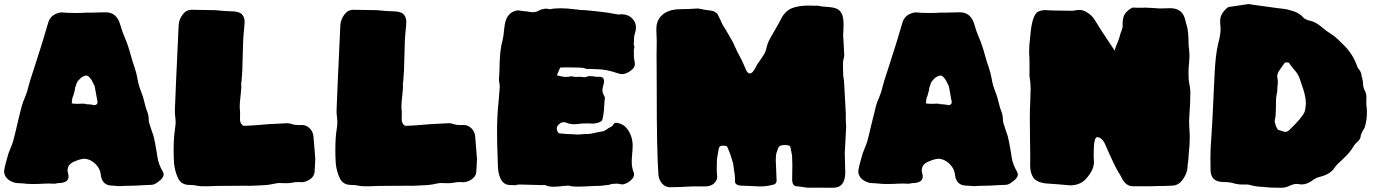

<svg xmlns="http://www.w3.org/2000/svg" viewBox="-20 -884 6721 934"><path d="M546.9 20.5C540 19.5 532.7 19 524.9 19C491.7 18.1 473.6 0 470.2 -35.2C468.3 -54.2 459.5 -71.8 443.4 -87.4C427.2 -102.5 410.2 -110.8 391.6 -111.8C378.4 -111.8 360.8 -106.9 338.4 -96.7C318.4 -87.9 308.6 -73.7 308.6 -53.7C308.6 -51.3 309.1 -48.8 309.6 -46.4C312 -38.6 313.5 -31.7 313.5 -25.9C313.5 -7.8 301.8 2.4 277.8 5.9C267.6 5.9 256.3 7.3 245.1 9.8C236.8 9.3 228.5 8.8 220.2 8.8C207 8.8 189.9 9.3 168.5 10.7C168.5 10.7 136.7 11.2 136.7 11.2C125.5 11.2 117.7 10.7 113.3 10.3C89.4 7.8 73.7 6.8 67.4 6.8C57.1 6.8 46.4 3.9 35.2 -1.5C17.1 -9.8 5.9 -22.5 1 -39.6C0.5 -43 0 -45.9 0 -49.3C0 -53.7 0.5 -58.6 2 -63C2 -68.4 8.3 -92.8 20.5 -135.7C23.9 -145 27.3 -154.3 31.2 -163.1C36.1 -174.3 40.5 -185.5 43.9 -197.3C51.3 -225.1 58.1 -253.4 64.5 -281.2C71.3 -311 78.6 -340.3 86.4 -370.1C90.3 -383.3 95.2 -396 100.6 -408.2C108.9 -428.2 114.3 -444.3 116.7 -457.5C119.1 -468.8 129.9 -503.9 149.4 -563C177.2 -648.4 198.7 -717.8 213.4 -770C220.7 -799.8 241.2 -817.9 275.9 -823.7C281.7 -823.7 291 -823.2 304.2 -821.8C304.2 -821.8 349.1 -820.8 349.1 -820.8C349.1 -820.8 377.9 -821.3 377.9 -821.3C384.3 -821.3 390.1 -821.8 395.5 -822.3C400.9 -822.8 404.8 -822.8 408.2 -822.8C408.2 -822.8 418 -822.3 418 -822.3C422.4 -822.3 432.6 -822.8 449.7 -823.2C466.8 -823.7 481.4 -824.2 494.1 -824.2C530.3 -824.2 554.2 -803.7 565.4 -762.2C570.8 -742.2 578.1 -722.2 586.4 -702.6C597.2 -678.7 606.9 -649.4 616.2 -615.2C621.6 -595.2 627.9 -575.2 634.8 -555.7C641.1 -537.6 645.5 -519 648.9 -500.5C652.3 -479 658.2 -459 665.5 -440.9C672.9 -422.4 678.7 -404.3 682.6 -386.2C686.5 -368.2 691.9 -350.6 698.7 -334C701.2 -326.7 702.6 -318.8 703.1 -310.5C703.1 -302.2 703.6 -294.4 705.1 -288.1C709 -274.9 713.4 -261.7 717.8 -248.5C725.1 -229.5 729.5 -214.8 731 -204.6C731.4 -200.7 732.4 -195.8 733.9 -189.9C738.8 -165 742.7 -141.6 746.1 -118.7C749.5 -95.7 758.3 -72.3 772.9 -47.4C774.9 -43 775.9 -39.1 775.9 -34.7C775.9 -23.4 767.1 -11.7 750 0C737.3 10.3 726.6 15.1 717.3 15.1C710.9 15.1 695.8 15.6 672.4 17.1C648.9 18.6 630.9 19.5 618.2 19.5C607.4 19.5 598.6 19.5 592.3 20C580.1 21 569.3 21.5 560.5 21.5C556.2 21.5 551.8 21 546.9 20.5ZM454.6 -387.7C454.6 -390.1 454.1 -391.6 453.6 -392.6C453.6 -392.6 440.4 -465.3 440.4 -465.3C440.4 -465.3 432.6 -480.5 432.6 -480.5C427.2 -493.7 419.4 -504.4 410.2 -512.7C406.7 -515.1 403.3 -516.6 400.4 -516.6C394.5 -516.6 385.7 -513.2 374.5 -506.3C372.1 -503.9 370.1 -501.5 367.7 -499.5C367.2 -499 366.2 -498 365.7 -497.1C365.2 -496.1 364.3 -495.1 362.8 -494.6C355.5 -485.8 352.1 -479.5 352.1 -476.1C352.1 -476.1 345.2 -457 345.2 -457C345.2 -450.2 342.3 -436.5 335.9 -416C332.5 -412.6 330.1 -400.9 329.1 -380.9C339.4 -379.4 349.1 -378.9 358.9 -378.9C358.9 -378.9 381.8 -379.9 381.8 -379.9C390.1 -379.9 396.5 -378.9 400.9 -377C411.6 -377 421.9 -376 431.6 -374C433.1 -373 434.6 -372.6 437 -372.6C448.7 -372.6 454.6 -377.4 454.6 -387.7Z M971.7 22C958 22 948.7 21.5 944.3 20.5C930.2 17.1 915.5 15.6 901.4 15.6C874.5 15.6 856 4.4 845.7 -18.1C835.4 -40.5 829.1 -64.5 826.7 -89.4C825.2 -110.8 824.7 -132.3 824.7 -153.8C824.7 -192.9 826.7 -224.1 830.1 -247.1C832 -259.3 833.5 -272 834.5 -284.2C834.5 -294.9 834 -305.7 832.5 -315.9C831.1 -326.2 830.6 -336.4 830.6 -346.7C832.5 -403.8 838.9 -543 849.1 -763.7C850.6 -780.8 856.9 -797.4 868.2 -812.5C878.9 -827.6 893.1 -835.9 911.1 -836.4C932.1 -836.4 970.7 -835.9 1026.9 -834.5C1061.5 -831.1 1086.9 -829.1 1102.5 -829.1C1128.4 -829.1 1146 -824.7 1155.8 -815.4C1165 -806.2 1169.9 -793.5 1169.9 -777.3C1169.9 -772 1169.4 -766.6 1168.9 -760.3C1164.6 -716.8 1162.6 -689.5 1162.6 -678.2C1162.6 -678.2 1158.7 -541.5 1158.7 -541.5C1158.7 -538.1 1157.2 -520 1154.8 -486.3C1153.8 -485.8 1153.3 -482.9 1153.3 -476.6C1153.3 -468.3 1153.3 -463.9 1153.8 -462.4C1153.8 -460.9 1153.8 -459.5 1153.8 -459C1153.8 -454.6 1152.8 -442.9 1150.9 -424.3C1147.5 -397.9 1146 -377.4 1146 -363.3C1146 -358.9 1146.5 -355 1147 -350.6C1147.5 -346.2 1147.9 -341.8 1147.9 -337.9C1147.9 -337.9 1147.5 -303.7 1147.5 -303.7C1147.5 -293.5 1150.4 -285.2 1155.8 -278.8C1159.2 -274.4 1163.1 -272 1167.5 -272C1186 -272.5 1204.6 -273.4 1223.6 -274.9C1254.4 -278.3 1306.2 -281.7 1378.9 -284.7C1386.2 -284.2 1393.1 -282.7 1400.4 -280.3C1409.2 -276.9 1420.9 -275.4 1435.1 -275.4C1435.1 -275.4 1449.2 -275.9 1449.2 -275.9C1462.9 -275.9 1475.1 -271 1485.8 -260.7C1496.6 -250.5 1502.9 -237.3 1504.9 -221.2C1507.3 -196.3 1510.3 -159.7 1513.7 -111.3C1512.2 -77.1 1511.2 -54.7 1509.8 -43.5C1507.3 -29.3 1499 -18.6 1485.8 -10.3C1472.7 -2 1459.5 2.4 1446.8 2.4C1446.8 2.4 1430.7 1.5 1430.7 1.5C1421.4 1.5 1412.1 2.4 1402.8 4.4C1393.6 6.3 1382.8 7.3 1371.6 7.3C1367.2 7.3 1362.3 7.3 1357.4 6.8C1352.1 6.3 1344.2 6.3 1333.5 6.3C1325.7 7.3 1317.9 8.8 1310.5 10.3C1293.5 14.6 1272.5 17.1 1247.1 17.6C1221.2 18.6 1205.1 19.5 1198.7 20C1198.7 20 1179.2 19.5 1179.2 19.5C1179.2 19.5 1033.7 20.5 1033.7 20.5C1019.5 21.5 1006.8 22 994.6 22C994.6 22 971.7 22 971.7 22Z M1758.3 22C1744.6 22 1735.4 21.5 1731 20.5C1716.8 17.1 1702.1 15.6 1688 15.6C1661.1 15.6 1642.6 4.4 1632.3 -18.1C1622.1 -40.5 1615.7 -64.5 1613.3 -89.4C1611.8 -110.8 1611.3 -132.3 1611.3 -153.8C1611.3 -192.9 1613.3 -224.1 1616.7 -247.1C1618.7 -259.3 1620.1 -272 1621.1 -284.2C1621.1 -294.9 1620.6 -305.7 1619.1 -315.9C1617.7 -326.2 1617.2 -336.4 1617.2 -346.7C1619.1 -403.8 1625.5 -543 1635.7 -763.7C1637.2 -780.8 1643.6 -797.4 1654.8 -812.5C1665.5 -827.6 1679.7 -835.9 1697.8 -836.4C1718.8 -836.4 1757.3 -835.9 1813.5 -834.5C1848.1 -831.1 1873.5 -829.1 1889.2 -829.1C1915 -829.1 1932.6 -824.7 1942.4 -815.4C1951.7 -806.2 1956.5 -793.5 1956.5 -777.3C1956.5 -772 1956.1 -766.6 1955.6 -760.3C1951.2 -716.8 1949.2 -689.5 1949.2 -678.2C1949.2 -678.2 1945.3 -541.5 1945.3 -541.5C1945.3 -538.1 1943.8 -520 1941.4 -486.3C1940.4 -485.8 1939.9 -482.9 1939.9 -476.6C1939.9 -468.3 1939.9 -463.9 1940.4 -462.4C1940.4 -460.9 1940.4 -459.5 1940.4 -459C1940.4 -454.6 1939.5 -442.9 1937.5 -424.3C1934.1 -397.9 1932.6 -377.4 1932.6 -363.3C1932.6 -358.9 1933.1 -355 1933.6 -350.6C1934.1 -346.2 1934.6 -341.8 1934.6 -337.9C1934.6 -337.9 1934.1 -303.7 1934.1 -303.7C1934.1 -293.5 1937 -285.2 1942.4 -278.8C1945.8 -274.4 1949.7 -272 1954.1 -272C1972.7 -272.5 1991.2 -273.4 2010.3 -274.9C2041 -278.3 2092.8 -281.7 2165.5 -284.7C2172.9 -284.2 2179.7 -282.7 2187 -280.3C2195.8 -276.9 2207.5 -275.4 2221.7 -275.4C2221.7 -275.4 2235.8 -275.9 2235.8 -275.9C2249.5 -275.9 2261.7 -271 2272.5 -260.7C2283.2 -250.5 2289.6 -237.3 2291.5 -221.2C2293.9 -196.3 2296.9 -159.7 2300.3 -111.3C2298.8 -77.1 2297.9 -54.7 2296.4 -43.5C2293.9 -29.3 2285.6 -18.6 2272.5 -10.3C2259.3 -2 2246.1 2.4 2233.4 2.4C2233.4 2.4 2217.3 1.5 2217.3 1.5C2208 1.5 2198.7 2.4 2189.5 4.4C2180.2 6.3 2169.4 7.3 2158.2 7.3C2153.8 7.3 2148.9 7.3 2144 6.8C2138.7 6.3 2130.9 6.3 2120.1 6.3C2112.3 7.3 2104.5 8.8 2097.2 10.3C2080.1 14.6 2059.1 17.1 2033.7 17.6C2007.8 18.6 1991.7 19.5 1985.4 20C1985.4 20 1965.8 19.5 1965.8 19.5C1965.8 19.5 1820.3 20.5 1820.3 20.5C1806.2 21.5 1793.5 22 1781.2 22C1781.2 22 1758.3 22 1758.3 22Z M2673.8 24.4C2657.7 24.4 2646 22.5 2637.7 18.6C2633.8 16.6 2629.9 15.6 2626.5 15.6C2624 15.6 2622.1 16.1 2620.1 16.6C2620.1 16.6 2533.2 14.2 2533.2 14.2C2524.9 13.7 2516.1 13.7 2507.8 13.7C2501 13.7 2494.1 14.6 2487.8 17.1C2478.5 16.6 2469.7 16.1 2461.9 16.1C2426.8 16.1 2406.7 -12.2 2402.3 -69.3C2402.3 -69.3 2400.9 -115.2 2400.9 -115.2C2398.9 -158.7 2397.9 -202.6 2397.9 -246.6C2397.9 -295.4 2400.4 -344.2 2405.8 -393.6C2405.8 -393.6 2411.1 -461.9 2411.1 -461.9C2411.1 -468.3 2410.6 -474.1 2409.2 -480.5C2407.7 -486.3 2407.2 -491.7 2407.2 -497.1C2407.2 -497.1 2407.2 -500.5 2407.2 -500.5C2409.2 -522 2410.2 -543.5 2410.2 -565.4C2411.1 -616.7 2416 -657.2 2424.3 -686.5C2428.2 -702.1 2430.7 -718.3 2431.6 -734.4C2431.6 -734.4 2435.1 -761.7 2435.1 -761.7C2440.9 -803.2 2461.4 -827.1 2496.1 -833.5C2502.4 -833.5 2508.8 -833 2516.1 -831.5C2525.4 -829.6 2534.7 -828.6 2543.5 -828.6C2553.2 -826.2 2562.5 -824.7 2570.8 -824.7C2582.5 -824.7 2592.8 -827.1 2601.6 -832.5C2605 -835 2609.9 -837.4 2617.2 -838.9C2617.2 -838.9 2622.6 -839.8 2622.6 -839.8C2627 -841.3 2631.8 -841.8 2636.7 -841.8C2642.6 -841.8 2648.4 -840.8 2654.8 -838.9C2669.9 -842.3 2688 -843.8 2708 -843.8C2729 -843.8 2752.4 -841.8 2778.3 -838.4C2785.6 -838.4 2793 -837.4 2801.3 -835.4C2816.4 -835.4 2832 -834.5 2847.7 -832.5C2864.7 -831.1 2894.5 -827.6 2937 -822.3C2968.3 -816.4 2985.8 -813.5 2989.7 -813.5C2989.7 -813.5 3003.9 -814.5 3003.9 -814.5C3026.4 -814.5 3044.4 -806.6 3058.1 -791C3068.4 -779.8 3073.7 -766.1 3073.7 -750.5C3073.7 -742.7 3072.3 -734.4 3069.8 -725.6C3066.4 -716.8 3064.5 -708 3064.5 -699.2C3064.5 -689 3064 -678.7 3062.5 -668.5C3064.9 -664.1 3065.9 -659.2 3065.9 -652.8C3065.9 -649.4 3064.9 -647 3063.5 -645.5C3063.5 -645.5 3063.5 -612.3 3063.5 -612.3C3063.5 -605 3064.5 -598.1 3065.9 -591.3C3067.4 -584 3068.4 -577.6 3068.4 -572.3C3068.4 -562 3063.5 -553.2 3054.2 -544.9C3044.4 -536.6 3035.6 -531.2 3027.8 -528.3C3019.5 -524.9 3012.7 -523.4 3006.8 -523.4C3001 -523.4 2995.1 -524.4 2988.8 -526.4C2948.7 -540.5 2913.6 -547.4 2883.3 -547.4C2870.6 -547.4 2857.9 -547.9 2844.7 -548.8C2844.7 -548.8 2840.3 -548.3 2840.3 -548.3C2834 -548.3 2827.1 -549.8 2820.3 -553.2C2809.1 -555.2 2780.8 -556.2 2735.4 -556.2C2735.4 -556.2 2707.5 -555.7 2707.5 -555.7C2706.1 -555.2 2704.6 -553.7 2703.1 -551.3C2701.7 -548.8 2699.2 -543 2696.3 -534.7C2692.9 -526.4 2690.4 -520.5 2689 -517.6C2708 -512.2 2722.7 -509.8 2732.9 -509.8C2740.2 -509.8 2747.1 -510.7 2754.4 -512.2C2756.8 -512.7 2759.3 -513.2 2761.7 -513.2C2767.1 -510.7 2774.9 -509.8 2785.2 -509.8C2790 -509.8 2795.9 -510.3 2802.2 -510.7C2811 -509.3 2817.4 -508.3 2821.3 -508.3C2821.3 -508.3 2825.7 -508.3 2825.7 -508.3C2830.1 -508.3 2835 -509.8 2839.8 -513.2C2843.3 -513.7 2846.2 -513.7 2849.6 -513.7C2860.8 -513.7 2872.6 -512.2 2884.8 -509.8C2888.2 -510.3 2891.6 -510.7 2894.5 -510.7C2910.6 -510.7 2918.5 -503.4 2918.5 -488.8C2918.5 -482.4 2917 -475.1 2914.6 -467.8C2912.1 -460.4 2910.6 -453.1 2910.6 -446.3C2910.6 -437 2913.1 -428.2 2918 -419.9C2920.9 -415.5 2922.4 -411.1 2922.4 -406.7C2920.9 -394.5 2919.9 -382.8 2919.4 -370.6C2918.9 -356.4 2917.5 -342.3 2915.5 -328.1C2913.6 -314 2911.1 -303.7 2907.7 -296.9C2900.4 -291 2892.6 -287.1 2883.8 -285.6C2875 -283.7 2869.1 -282.7 2866.2 -282.7C2856 -282.7 2846.7 -283.2 2838.4 -283.7C2829.1 -283.2 2821.8 -283.2 2815.4 -283.2C2810.1 -283.2 2804.7 -282.7 2799.3 -281.7C2792 -280.3 2782.7 -279.8 2772.5 -279.8C2757.3 -279.8 2745.1 -282.2 2735.8 -287.1C2731 -288.6 2726.1 -289.6 2721.2 -289.6C2714.8 -289.6 2708.5 -287.1 2702.6 -282.2C2693.4 -275.4 2688.5 -267.6 2688.5 -258.8C2688.5 -254.9 2689.5 -250.5 2690.9 -246.1C2693.8 -239.7 2697.3 -235.8 2700.7 -235.4C2704.1 -234.9 2707 -234.4 2709.5 -234.4C2713.9 -234.4 2718.8 -233.9 2723.6 -233.4C2728.5 -232.4 2733.9 -231.9 2739.7 -231.9C2750.5 -231.9 2759.8 -231.4 2768.1 -231C2775.9 -230 2782.2 -229.5 2787.6 -229.5C2796.9 -229.5 2808.1 -230.5 2820.8 -231.9C2828.1 -232.4 2832.5 -232.4 2835 -232.4C2835 -232.4 2837.4 -231.9 2837.4 -231.9C2847.7 -232.4 2858.9 -233.9 2872.1 -237.3C2885.3 -240.7 2899.4 -243.2 2915 -245.6C2920.4 -248 2926.8 -251.5 2933.1 -255.9C2939.5 -260.3 2945.3 -263.7 2951.2 -266.6C2957 -269 2961.9 -274.4 2966.3 -281.7C2968.3 -285.2 2971.7 -286.6 2976.6 -286.6C2985.4 -286.6 2995.1 -283.7 3006.3 -278.3C3014.6 -273.9 3021.5 -268.6 3026.9 -262.2C3047.4 -237.8 3057.6 -208.5 3057.6 -174.8C3057.1 -161.1 3056.6 -147.5 3055.2 -133.3C3053.7 -121.1 3053.2 -108.9 3053.2 -96.7C3053.2 -78.1 3056.2 -61 3062.5 -45.9C3064 -42.5 3064.5 -39.1 3064.5 -35.6C3064.5 -26.9 3060.1 -18.1 3051.8 -9.8C3040.5 1.5 3026.9 9.3 3010.3 13.2C3002 12.7 2994.1 11.7 2985.8 9.3C2976.6 9.8 2968.8 10.3 2962.4 10.3C2956.1 10.3 2950.2 11.7 2944.8 14.6C2931.6 16.1 2920.9 17.6 2913.6 18.6C2905.8 19.5 2900.9 20 2898.9 20C2887.2 20 2869.6 20.5 2845.7 22C2821.8 23.4 2802.2 23.9 2787.1 23.9C2776.4 23.9 2765.1 22.9 2753.4 21C2751 19.5 2748.5 19 2745.1 19C2738.8 19 2731 19.5 2721.7 20.5C2703.1 22.9 2687 24.4 2673.8 24.4Z M3933.6 28.8C3933.6 28.8 3921.4 29.3 3921.4 29.3C3911.1 29.3 3898.9 28.3 3885.3 25.9C3871.1 23.4 3861.8 22.5 3857.4 22.5C3841.3 22.5 3833.5 10.7 3833.5 -12.7C3833.5 -12.7 3834.5 -81.5 3834.5 -81.5C3833.5 -103.5 3833 -118.7 3833 -127C3828.6 -155.8 3824.7 -171.4 3821.8 -173.8C3815.4 -177.2 3807.6 -178.7 3798.3 -178.7C3781.2 -178.7 3770.5 -174.3 3766.1 -166C3766.1 -166 3755.9 -135.7 3755.9 -135.7C3754.4 -125 3753.9 -113.3 3753.9 -101.1C3753.9 -90.8 3754.4 -79.6 3755.4 -67.9C3756.8 -30.3 3757.8 -8.8 3757.8 -4.4C3757.8 2 3754.4 7.8 3748 12.7C3722.7 19.5 3701.2 22.9 3683.6 22.9C3674.8 22.9 3658.7 22.5 3635.7 21C3612.3 20 3598.6 19.5 3594.2 19.5C3568.4 19.5 3555.2 12.2 3555.2 -2C3555.2 -2 3555.7 -7.3 3555.7 -7.3C3555.7 -13.7 3555.2 -21 3554.7 -29.8C3554.7 -29.8 3546.4 -88.4 3546.4 -88.4C3538.1 -118.7 3528.8 -145.5 3518.1 -168.9C3518.1 -173.3 3511.2 -175.3 3497.1 -175.3C3488.3 -175.3 3482.4 -172.9 3479 -168C3477.1 -164.6 3473.6 -148.4 3469.2 -119.6C3467.8 -110.8 3467.3 -102.5 3467.3 -94.2C3467.3 -94.2 3466.8 -63 3466.8 -63C3466.8 -54.7 3466.8 -47.4 3467.3 -42C3468.3 -33.7 3468.8 -28.3 3468.8 -25.9C3468.8 -17.1 3467.3 -10.7 3464.8 -7.3C3455.1 12.7 3436.5 22.9 3408.7 22.9C3408.7 22.9 3347.2 22.9 3347.2 22.9C3305.7 25.4 3269.5 26.4 3238.8 26.9C3223.6 26.4 3210.9 20.5 3200.7 8.8C3190.4 -2.4 3184.1 -18.1 3182.6 -38.1C3177.2 -118.7 3174.8 -249 3174.8 -428.2C3174.8 -500 3174.8 -544.4 3174.3 -562C3173.8 -579.1 3173.8 -596.7 3173.8 -613.8C3173.8 -636.2 3174.3 -658.7 3174.8 -681.6C3174.8 -691.9 3174.3 -702.6 3173.8 -713.4C3173.3 -720.7 3172.9 -728.5 3172.9 -736.3C3172.9 -736.3 3173.3 -753.4 3173.3 -753.4C3174.3 -766.6 3178.2 -779.3 3185.1 -792C3205.1 -823.7 3240.7 -839.4 3292.5 -839.4C3314 -839.4 3341.8 -840.3 3375.5 -842.8C3396 -838.4 3416.5 -835 3437 -832.5C3450.7 -831.1 3461.9 -825.2 3470.2 -815.9C3482.4 -792 3490.2 -775.4 3494.1 -765.6C3501.5 -754.4 3517.6 -728 3541.5 -685.5C3546.9 -675.3 3552.2 -664.6 3556.6 -653.8C3564.9 -635.3 3571.8 -621.6 3576.7 -613.3C3585 -598.6 3592.3 -583.5 3599.1 -567.4C3602.5 -559.1 3606 -550.8 3609.9 -542.5C3615.2 -531.7 3621.1 -526.4 3627.4 -526.4C3636.7 -526.4 3646.5 -537.1 3656.7 -558.1C3661.1 -567.4 3668.5 -578.6 3678.7 -592.3C3690.9 -609.4 3699.2 -622.6 3703.1 -632.8C3705.6 -639.2 3707.5 -646 3709 -652.8C3711.4 -664.1 3715.3 -674.3 3719.7 -684.6C3729 -702.1 3738.8 -719.7 3749 -736.8C3760.3 -755.9 3771 -774.9 3781.2 -794.9C3793.5 -818.8 3810.5 -835 3831.5 -843.8C3852.5 -852.5 3879.9 -856.9 3914.6 -856.9C3924.3 -856.9 3934.6 -856.4 3945.3 -856C3945.3 -856 3954.1 -856.4 3954.1 -856.4C3960.4 -856.4 3965.3 -855.5 3969.2 -854C3981.9 -852.1 3995.6 -850.6 4009.8 -850.1C4023.9 -849.1 4036.6 -846.7 4048.8 -842.3C4061 -837.9 4070.3 -827.6 4077.1 -812.5C4081.5 -799.3 4083.5 -783.7 4083.5 -766.6C4083.5 -750 4083 -739.3 4082.5 -733.9C4082 -728.5 4081.5 -721.2 4081.5 -711.9C4082 -698.2 4083 -684.6 4084 -671.4C4085.4 -652.3 4086.4 -633.8 4086.9 -614.7C4086.4 -607.4 4085.4 -601.6 4083.5 -596.7C4081.5 -591.3 4080.6 -581.5 4080.6 -566.4C4080.6 -553.2 4081.1 -536.1 4082 -514.2C4084.5 -501 4085.4 -492.2 4085.9 -488.8C4085.9 -488.8 4094.7 -327.6 4094.7 -327.6C4094.7 -327.6 4094.2 -314.5 4094.2 -314.5C4094.2 -300.8 4094.7 -289.6 4095.7 -280.3C4095.7 -280.3 4096.2 -265.6 4096.2 -265.6C4096.2 -265.6 4089.4 -137.7 4089.4 -137.7C4089.4 -137.7 4091.8 -45.9 4091.8 -45.9C4091.8 4.4 4072.3 29.3 4032.7 29.3C4032.7 29.3 3933.6 28.8 3933.6 28.8Z M4702.1 20.5C4695.3 19.5 4688 19 4680.2 19C4647 18.1 4628.9 0 4625.5 -35.2C4623.5 -54.2 4614.7 -71.8 4598.6 -87.4C4582.5 -102.5 4565.4 -110.8 4546.9 -111.8C4533.7 -111.8 4516.1 -106.9 4493.7 -96.7C4473.6 -87.9 4463.9 -73.7 4463.9 -53.7C4463.9 -51.3 4464.4 -48.8 4464.8 -46.4C4467.3 -38.6 4468.8 -31.7 4468.8 -25.9C4468.8 -7.8 4457 2.4 4433.1 5.9C4422.9 5.9 4411.6 7.3 4400.4 9.8C4392.1 9.3 4383.8 8.8 4375.5 8.8C4362.3 8.8 4345.2 9.3 4323.7 10.7C4323.7 10.7 4292 11.2 4292 11.2C4280.8 11.2 4272.9 10.7 4268.6 10.3C4244.6 7.8 4229 6.8 4222.7 6.8C4212.4 6.8 4201.7 3.9 4190.4 -1.5C4172.4 -9.8 4161.1 -22.5 4156.2 -39.6C4155.8 -43 4155.3 -45.9 4155.3 -49.3C4155.3 -53.7 4155.8 -58.6 4157.2 -63C4157.2 -68.4 4163.6 -92.8 4175.8 -135.7C4179.2 -145 4182.6 -154.3 4186.5 -163.1C4191.4 -174.3 4195.8 -185.5 4199.2 -197.3C4206.5 -225.1 4213.4 -253.4 4219.7 -281.2C4226.6 -311 4233.9 -340.3 4241.7 -370.1C4245.6 -383.3 4250.5 -396 4255.9 -408.2C4264.2 -428.2 4269.5 -444.3 4272 -457.5C4274.4 -468.8 4285.2 -503.9 4304.7 -563C4332.5 -648.4 4354 -717.8 4368.7 -770C4376 -799.8 4396.5 -817.9 4431.2 -823.7C4437 -823.7 4446.3 -823.2 4459.5 -821.8C4459.5 -821.8 4504.4 -820.8 4504.4 -820.8C4504.4 -820.8 4533.2 -821.3 4533.2 -821.3C4539.6 -821.3 4545.4 -821.8 4550.8 -822.3C4556.2 -822.8 4560.1 -822.8 4563.5 -822.8C4563.5 -822.8 4573.2 -822.3 4573.2 -822.3C4577.6 -822.3 4587.9 -822.8 4605 -823.2C4622.1 -823.7 4636.7 -824.2 4649.4 -824.2C4685.5 -824.2 4709.5 -803.7 4720.7 -762.2C4726.1 -742.2 4733.4 -722.2 4741.7 -702.6C4752.4 -678.7 4762.2 -649.4 4771.5 -615.2C4776.9 -595.2 4783.2 -575.2 4790 -555.7C4796.4 -537.6 4800.8 -519 4804.2 -500.5C4807.6 -479 4813.5 -459 4820.8 -440.9C4828.1 -422.4 4834 -404.3 4837.9 -386.2C4841.8 -368.2 4847.2 -350.6 4854 -334C4856.4 -326.7 4857.9 -318.8 4858.4 -310.5C4858.4 -302.2 4858.9 -294.4 4860.4 -288.1C4864.3 -274.9 4868.7 -261.7 4873 -248.5C4880.4 -229.5 4884.8 -214.8 4886.2 -204.6C4886.7 -200.7 4887.7 -195.8 4889.2 -189.9C4894 -165 4897.9 -141.6 4901.4 -118.7C4904.8 -95.7 4913.6 -72.3 4928.2 -47.4C4930.2 -43 4931.2 -39.1 4931.2 -34.7C4931.2 -23.4 4922.4 -11.7 4905.3 0C4892.6 10.3 4881.8 15.1 4872.6 15.1C4866.2 15.1 4851.1 15.6 4827.6 17.1C4804.2 18.6 4786.1 19.5 4773.4 19.5C4762.7 19.5 4753.9 19.5 4747.6 20C4735.4 21 4724.6 21.5 4715.8 21.5C4711.4 21.5 4707 21 4702.1 20.5ZM4609.9 -387.7C4609.9 -390.1 4609.4 -391.6 4608.9 -392.6C4608.9 -392.6 4595.7 -465.3 4595.7 -465.3C4595.7 -465.3 4587.9 -480.5 4587.9 -480.5C4582.5 -493.7 4574.7 -504.4 4565.4 -512.7C4562 -515.1 4558.6 -516.6 4555.7 -516.6C4549.8 -516.6 4541 -513.2 4529.8 -506.3C4527.3 -503.9 4525.4 -501.5 4522.9 -499.5C4522.5 -499 4521.5 -498 4521 -497.1C4520.5 -496.1 4519.5 -495.1 4518.1 -494.6C4510.7 -485.8 4507.3 -479.5 4507.3 -476.1C4507.3 -476.1 4500.5 -457 4500.5 -457C4500.5 -450.2 4497.6 -436.5 4491.2 -416C4487.8 -412.6 4485.4 -400.9 4484.4 -380.9C4494.6 -379.4 4504.4 -378.9 4514.2 -378.9C4514.2 -378.9 4537.1 -379.9 4537.1 -379.9C4545.4 -379.9 4551.8 -378.9 4556.2 -377C4566.9 -377 4577.1 -376 4586.9 -374C4588.4 -373 4589.8 -372.6 4592.3 -372.6C4604 -372.6 4609.9 -377.4 4609.9 -387.7Z M5491.2 22C5468.3 22 5450.2 8.8 5437 -18.1C5431.6 -28.3 5426.3 -38.1 5419.9 -47.9C5410.6 -63 5396.5 -90.8 5378.4 -131.3C5372.1 -146.5 5365.2 -161.6 5358.4 -176.8C5347.2 -203.6 5333.5 -216.8 5316.9 -216.8C5305.7 -216.8 5300.3 -189 5300.3 -132.8C5300.3 -121.1 5300.8 -109.4 5301.8 -97.2C5301.8 -72.3 5291 -47.4 5270 -22.5C5250 4.4 5221.7 17.6 5186 17.6C5146.5 14.2 5106.9 10.7 5067.9 8.3C5037.6 4.9 5017.1 -4.9 5006.8 -20C4996.6 -35.2 4991.2 -54.7 4991.2 -79.6C4991.2 -79.6 4991.7 -124 4991.7 -124C4991.7 -150.4 4991.2 -176.8 4990.7 -203.1C4990.2 -238.3 4989.7 -273.4 4989.7 -309.1C4989.7 -334.5 4990.2 -359.9 4991.7 -385.7C4992.7 -408.2 4993.2 -430.7 4993.7 -453.1C4993.2 -473.1 4991.7 -493.2 4988.3 -513.2C4988.3 -513.2 4987.8 -523.9 4987.8 -523.9C4987.8 -523.9 4988.3 -537.1 4988.3 -537.1C4988.3 -537.1 4987.8 -599.1 4987.8 -599.1C4986.8 -611.3 4986.3 -623.5 4986.3 -635.7C4986.3 -654.8 4987.8 -673.3 4990.2 -691.9C4990.2 -691.9 4992.7 -717.3 4992.7 -717.3C4998.5 -783.7 5012.2 -820.8 5033.2 -829.1C5043.9 -833 5054.2 -835 5064.5 -835C5068.8 -835 5073.7 -834.5 5078.6 -834C5086.9 -833 5117.2 -832.5 5169.4 -832C5169.4 -832 5189.5 -831.5 5189.5 -831.5C5198.7 -831.5 5208 -832.5 5216.3 -834.5C5220.7 -835.4 5225.1 -835.9 5229.5 -835.9C5241.2 -835.9 5253.4 -832.5 5265.6 -825.2C5282.7 -815.4 5295.4 -803.2 5304.2 -789.1C5325.2 -754.4 5347.7 -719.2 5371.6 -684.1C5381.8 -668.9 5392.6 -653.3 5402.8 -637.2C5402.8 -637.2 5405.3 -649.4 5405.3 -649.4C5417.5 -678.7 5424.8 -697.8 5426.8 -706.1C5428.2 -714.4 5431.2 -723.6 5435.5 -733.9C5439.5 -744.1 5441.4 -751.5 5441.4 -755.4C5441.4 -755.4 5440.9 -768.1 5440.9 -768.1C5440.9 -780.3 5442.4 -791 5445.3 -801.3C5450.7 -818.8 5464.4 -833.5 5485.8 -845.7C5488.3 -846.7 5491.2 -847.2 5495.1 -847.2C5497.1 -847.2 5499.5 -847.2 5502.4 -846.7C5505.4 -846.2 5511.2 -846.2 5520.5 -846.2C5520.5 -846.2 5556.6 -846.7 5556.6 -846.7C5569.8 -845.7 5579.1 -845.2 5584.5 -845.2C5589.8 -845.2 5595.7 -844.7 5602.1 -844.2C5608.4 -843.3 5614.7 -842.8 5621.1 -842.8C5640.1 -842.8 5658.2 -843.3 5676.3 -844.2C5713.9 -842.8 5737.3 -824.2 5745.6 -787.6C5747.1 -780.3 5749 -772.9 5751.5 -765.6C5758.8 -744.1 5762.2 -709.5 5762.2 -662.1C5764.6 -645.5 5766.1 -629.4 5766.1 -613.8C5766.1 -601.6 5765.6 -589.4 5764.2 -576.7C5762.7 -564 5761.7 -550.8 5761.7 -537.6C5761.7 -537.6 5762.2 -501.5 5762.2 -501.5C5762.2 -495.1 5763.7 -485.8 5766.1 -473.6C5768.6 -461.4 5770 -448.7 5770.5 -436.5C5770.5 -397.9 5769 -358.9 5765.6 -320.3C5765.1 -311 5764.6 -301.8 5764.6 -292.5C5764.6 -279.3 5765.1 -266.6 5766.1 -254.4C5767.1 -241.7 5767.6 -229.5 5767.6 -217.3C5767.6 -195.3 5766.6 -172.9 5764.2 -150.4C5762.7 -137.7 5761.7 -125 5761.2 -112.3C5760.7 -106 5760.3 -100.1 5759.3 -94.2C5757.8 -85.9 5756.8 -77.6 5756.8 -69.3C5755.9 -51.3 5748.5 -31.7 5734.4 -11.7C5720.2 8.8 5702.1 19 5681.2 19C5658.7 20.5 5636.2 21 5613.8 21C5601.6 21 5588.9 21.5 5576.2 22C5576.2 22 5491.2 22 5491.2 22Z M6139.6 26.9C6129.4 25.4 6120.1 24.4 6111.8 24.4C6099.6 24.4 6079.6 21 6051.3 13.7C6051.3 13.7 6023.4 13.7 6023.4 13.7C6010.3 13.7 5997.6 12.2 5984.9 8.8C5971.7 3.9 5953.6 1.5 5930.7 1.5C5889.2 1 5868.7 -19 5868.7 -59.6C5868.7 -79.1 5868.7 -98.6 5868.2 -117.7C5868.2 -146.5 5869.6 -181.6 5873 -222.2C5875 -241.7 5879.9 -336.9 5887.7 -507.3C5890.6 -581.1 5897 -637.2 5906.7 -675.3C5914.1 -701.2 5917.5 -724.1 5917.5 -743.2C5917.5 -752.9 5917 -762.7 5915.5 -772.5C5915.5 -772.5 5915.5 -783.2 5915.5 -783.2C5915.5 -803.7 5925.3 -823.2 5945.3 -841.8C5950.2 -846.7 5954.6 -849.6 5958.5 -850.1C6006.8 -857.4 6038.6 -862.3 6053.7 -864.3C6053.7 -864.3 6078.6 -860.4 6078.6 -860.4C6172.4 -847.2 6222.7 -840.8 6229.5 -840.3C6235.8 -839.8 6245.1 -837.4 6256.3 -834C6283.7 -827.6 6303.7 -816.9 6316.9 -801.8C6324.2 -792.5 6336.4 -786.6 6353 -783.2C6372.6 -779.3 6393.6 -767.1 6416 -747.1C6427.2 -737.3 6439 -728.5 6451.2 -721.2C6469.7 -710 6486.3 -695.8 6501.5 -679.7C6501.5 -679.7 6514.2 -667.5 6514.2 -667.5C6546.4 -636.2 6569.3 -600.1 6583 -559.1C6585.4 -553.2 6588.9 -547.9 6593.8 -543C6600.6 -532.7 6604 -521.5 6604 -508.3C6606.4 -505.9 6607.9 -502.9 6607.9 -500.5C6607.9 -500.5 6607.4 -498 6607.4 -498C6609.4 -492.2 6610.4 -486.3 6610.4 -481C6610.4 -465.8 6613.8 -452.6 6620.6 -440.4C6625 -431.6 6627 -421.9 6627 -411.6C6627 -411.6 6626.5 -379.4 6626.5 -379.4C6626.5 -376 6627 -372.6 6627.4 -368.7C6628.9 -360.8 6629.4 -350.1 6629.4 -336.4C6629.4 -309.6 6625.5 -284.7 6617.7 -261.2C6613.3 -255.9 6607.4 -244.6 6600.1 -228.5C6600.1 -213.9 6593.8 -201.7 6581.1 -191.9C6572.8 -184.6 6565.4 -175.3 6559.6 -164.6C6551.3 -150.4 6537.6 -133.8 6518.1 -115.7C6507.8 -105.5 6501 -98.6 6496.6 -95.2C6488.3 -88.4 6481 -80.6 6475.1 -72.3C6460.9 -48.3 6436.5 -32.7 6402.8 -24.4C6391.1 -22 6380.4 -17.1 6370.6 -10.7C6350.6 5.4 6331.1 13.2 6313 13.2C6307.6 13.2 6301.3 12.7 6294.9 11.2C6292.5 10.7 6290 10.7 6287.6 10.7C6277.3 10.7 6265.6 14.2 6251.5 20.5C6239.3 26.4 6226.6 29.3 6214.4 29.3C6174.8 29.3 6149.9 28.3 6139.6 26.9ZM6252.4 -252C6294.9 -292.5 6319.8 -322.8 6327.1 -341.8C6330.6 -356 6332.5 -369.6 6332.5 -382.8C6332.5 -407.7 6324.7 -439.9 6309.6 -480C6309.6 -480 6301.8 -503.9 6301.8 -503.9C6295.4 -520 6285.6 -534.7 6272.9 -548.3C6263.2 -560.1 6255.4 -570.3 6249 -579.6C6245.1 -580.1 6241.7 -580.6 6238.8 -580.6C6233.9 -580.6 6230.5 -579.6 6229 -577.6C6224.6 -572.3 6221.2 -567.4 6217.8 -562C6214.4 -556.6 6210.9 -551.3 6207 -546.4C6197.8 -534.2 6192.9 -522.5 6192.9 -511.2C6195.3 -500.5 6196.3 -491.2 6196.3 -483.9C6196.3 -481 6196.3 -478.5 6195.8 -476.1C6194.3 -467.8 6193.8 -459.5 6193.8 -450.2C6193.8 -440.9 6192.4 -431.2 6189.5 -420.9C6187.5 -410.6 6186.5 -385.3 6186.5 -344.7C6186.5 -331.1 6184.6 -312.5 6180.2 -289.1C6181.2 -289.1 6182.1 -288.6 6182.1 -288.6C6182.1 -288.6 6187 -269.5 6187 -269.5C6187 -269.5 6196.3 -252.9 6196.3 -252.9C6196.3 -252.9 6216.8 -246.6 6216.8 -246.6C6222.2 -244.1 6227.5 -242.7 6232.4 -242.7C6239.7 -242.7 6246.6 -245.6 6252.4 -252Z"/></svg>

Font: Kaph
Style: Regular
Weight: 400
Designer: GGBotNet
Foundry: f0n7.com